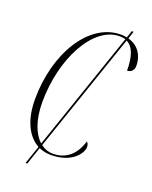

<svg xmlns="http://www.w3.org/2000/svg" viewBox="-157 -845 811 1026"><g transform="rotate(20 248.5 -332.0)"><path d="M118 96H128L162 -4C183 5 205 10 230 10C347 10 398 -58 398 -97C398 -110 392 -119 387 -124C363 -45 313 0 237 0C212 0 189 -8 169 -24L402 -703C443 -683 459 -629 459 -553C481 -553 497 -568 497 -593C497 -656 463 -702 407 -717L421 -760H411L397 -719C387 -722 376 -723 364 -723C181 -723 49 -501 49 -241C49 -125 89 -43 154 -8ZM91 -240C91 -489 211 -712 359 -712C372 -712 383 -711 393 -707L161 -30C119 -68 91 -140 91 -240Z"/></g></svg>

Font: Noto Serif Display ExtraCondensed ExtraLight
Style: Italic
Weight: 200
Width: 2
Italic angle: -12°
Designer: Monotype Design Team
Foundry: Monotype Imaging Inc.
Version: Version 2.009